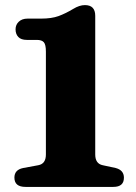

<svg xmlns="http://www.w3.org/2000/svg" viewBox="-20 -733 532 753"><path d="M85.5 -576.5Q62.5 -576.5 51.8 -588Q41 -599.5 41 -618Q41 -636 53.8 -648Q66.5 -660 88 -660H141Q182.5 -660 209.8 -670Q237 -680 267 -698Q291.5 -713 313 -713Q353.5 -713 353.5 -671V-127Q353.5 -91 383 -85L434 -74Q466 -65.5 466 -36Q466 0 424.5 0H80Q36.5 0 36.5 -36.5Q36.5 -67 70.5 -74L130 -85Q160 -90.5 160 -127V-530.5Q160 -558 152 -567.2Q144 -576.5 124.5 -576.5Z"/></svg>

Font: Fraunces 9pt Soft
Style: Bold
Weight: 700
Version: Version 1.000;[b76b70a41]